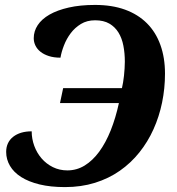

<svg xmlns="http://www.w3.org/2000/svg" viewBox="-20 -744 713 775"><path d="M242.2 11.2Q184.1 11.2 139.9 0.5Q95.7 -10.3 65.7 -29.3Q35.6 -48.3 20.3 -74.5Q4.9 -100.6 4.9 -130.9Q4.9 -150.4 12.2 -165.8Q19.5 -181.2 33.2 -191.9Q46.9 -202.6 65.7 -208.3Q84.5 -213.9 107.9 -213.9Q107.9 -183.6 118.4 -155Q128.9 -126.5 147.9 -104.5Q167 -82.5 193.6 -69.3Q220.2 -56.2 252 -56.2Q289.6 -56.2 321.8 -75.9Q354 -95.7 380.4 -131.6Q406.7 -167.5 426.8 -217.5Q446.8 -267.6 460 -328.1H222.2L234.9 -388.2H472.2Q474.6 -398.4 476.8 -411.4Q479 -424.3 480.5 -438.5Q481.9 -452.6 482.9 -467.3Q483.9 -481.9 483.9 -495.1Q483.9 -529.3 478 -559.6Q472.2 -589.8 458.3 -612.5Q444.3 -635.3 421.4 -648.7Q398.4 -662.1 363.8 -662.1Q331.1 -662.1 306.6 -647.2Q282.2 -632.3 265.4 -609.9Q248.5 -587.4 238.3 -561Q228 -534.7 224.1 -511.2Q197.3 -511.2 177 -517.8Q156.7 -524.4 143.3 -535.2Q129.9 -545.9 123 -560.1Q116.2 -574.2 116.2 -589.8Q116.2 -618.2 132.3 -642.6Q148.4 -667 179.9 -685.1Q211.4 -703.1 257.6 -713.6Q303.7 -724.1 363.8 -724.1Q432.1 -724.1 484.6 -705.1Q537.1 -686 573 -650.1Q608.9 -614.3 627.4 -562.7Q646 -511.2 646 -446.8Q646 -387.2 634.3 -330.3Q622.6 -273.4 599.6 -222.4Q576.7 -171.4 542.5 -128.7Q508.3 -85.9 463.6 -54.7Q418.9 -23.4 363.3 -6.1Q307.6 11.2 242.2 11.2Z"/></svg>

Font: Droid Serif
Style: Bold Italic
Weight: 700
Italic angle: -12°
Designer: Monotype Design team
Foundry: Monotype Imaging Inc.
Version: Version 1.03